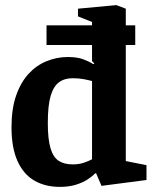

<svg xmlns="http://www.w3.org/2000/svg" viewBox="-20 -719 603 751"><path d="M214 12Q157 12 114.5 -12.5Q72 -37 48.5 -89Q25 -141 25 -221Q25 -293 43 -345Q61 -397 92 -430.5Q123 -464 163 -480Q203 -496 245 -496Q282 -496 306 -487Q330 -478 345 -468L349 -471L340 -480V-543H162V-620H340V-633L285 -655V-685L435 -699L472 -685V-620H509V-543H472V-89L553 -73V-15L377 8L356 -41H352Q341 -29 322.5 -17Q304 -5 277 3.5Q250 12 214 12ZM264 -76Q289 -76 308 -82.5Q327 -89 340 -96V-402Q326 -406 306.5 -409.5Q287 -413 264 -413Q232 -413 210.5 -397Q189 -381 178 -343.5Q167 -306 167 -238Q167 -175 177.5 -139.5Q188 -104 209.5 -90Q231 -76 264 -76Z"/></svg>

Font: Faustina Light
Style: Bold
Weight: 700
Version: Version 1.200